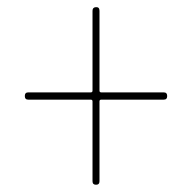

<svg xmlns="http://www.w3.org/2000/svg" viewBox="-20 -585 540 540"><path d="M59.6 -304.7Q49.8 -304.7 49.8 -314.9Q49.8 -325.2 59.6 -325.2H235.4Q240.2 -325.2 240.2 -330.1V-554.7Q240.2 -564.5 250 -564.9Q259.8 -565.4 259.8 -554.7V-330.1Q259.8 -325.2 264.6 -325.2H440.4Q450.2 -325.2 450.2 -314.9Q450.2 -304.7 440.4 -304.7H264.6Q259.8 -304.7 259.8 -299.8V-75.2Q259.8 -65.4 250 -65.4Q240.2 -65.4 240.2 -75.2V-299.8Q240.2 -304.7 235.4 -304.7Z"/></svg>

Font: Rounded-X Mgen+ 1mn thin
Style: Regular
Weight: 100
Designer: [Source Han Sans]
Ryoko NISHIZUKA  (kana & ideographs); Paul D. Hunt (Latin, Greek & Cyrillic); Wenlong ZHANG  (bopomofo
Version: Version 1.059.20150602